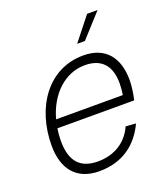

<svg xmlns="http://www.w3.org/2000/svg" viewBox="-135 -821 815 930"><g transform="rotate(-20 272.0 -356.5)"><path d="M327 -605H367L476 -725H422ZM218 12C340 12 419 -51 463 -145L411 -149C380 -80 317 -35 228 -35C139 -35 92 -82 92 -189C92 -211 94 -233 97 -253H493C500 -284 506 -321 506 -354C506 -467 451 -542 335 -542C153 -542 42 -380 42 -183C42 -65 99 12 218 12ZM326 -495C413 -495 455 -444 455 -356C455 -335 453 -316 450 -296H106C138 -413 221 -495 326 -495Z"/></g></svg>

Font: Geist ExtraLight
Style: Italic
Weight: 200
Italic angle: -12°
Designer: Basement.studio, Andrés Briganti, Mateo Zaragoza
Foundry: Basement.studio, Vercel, Andrés Briganti, Guido Ferreyra, Mateo Zaragoza
Version: Version 1.500